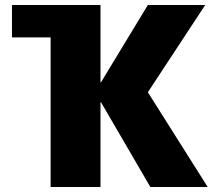

<svg xmlns="http://www.w3.org/2000/svg" viewBox="-20 -750 876 770"><path d="M28 -730H383V-420H385L573 -730H803L573 -380L813 0H583L385 -340H383V0H183V-600H28Z"/></svg>

Font: Mplus 1p Black
Style: Regular
Weight: 900
Version: Version 1.061